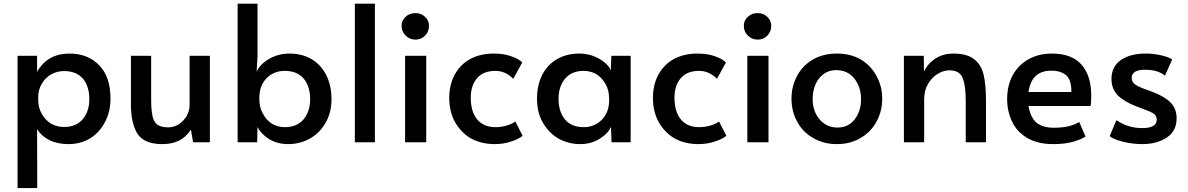

<svg xmlns="http://www.w3.org/2000/svg" viewBox="-20 -755 6306 1019"><path d="M73.2 -459Q98.6 -459 176.8 -459Q176.8 -437.5 176.8 -374Q232.4 -470.7 348.6 -470.7Q446.3 -470.7 505.9 -409.2Q566.4 -347.7 566.4 -232.4Q566.4 -160.2 536.1 -105.5Q506.8 -49.8 456.1 -19.5Q406.2 9.8 343.8 9.8Q286.1 9.8 243.2 -10.7Q201.2 -31.2 176.8 -69.3Q177.7 35.2 177.7 243.2Q151.4 243.2 73.2 243.2Q73.2 67.4 73.2 -459ZM418.9 -122.1Q454.1 -164.1 454.1 -228.5Q454.1 -296.9 419.9 -337.9Q384.8 -377.9 319.3 -377.9Q283.2 -377.9 252 -360.4Q219.7 -342.8 201.2 -309.6Q182.6 -278.3 182.6 -235.4Q182.6 -232.4 182.6 -227.5Q182.6 -184.6 201.2 -151.4Q219.7 -118.2 251 -98.6Q282.2 -81.1 319.3 -81.1Q383.8 -81.1 418.9 -122.1Z M709 -45.9Q674.8 -101.6 674.8 -202.1Q674.8 -288.1 674.8 -459Q701.2 -459 782.2 -459Q782.2 -401.4 782.2 -228.5Q782.2 -171.9 789.1 -140.6Q794.9 -109.4 814.5 -93.8Q834 -79.1 873 -79.1Q901.4 -79.1 927.7 -94.7Q953.1 -111.3 969.7 -137.7Q986.3 -166 986.3 -199.2Q986.3 -286.1 986.3 -459Q1012.7 -459 1093.8 -459Q1093.8 -344.7 1093.8 0Q1071.3 0 1004.9 0Q1002 -16.6 993.2 -67.4Q968.8 -28.3 930.7 -8.8Q893.6 9.8 840.8 9.8Q745.1 9.8 709 -45.9Z M1408.2 -16.6Q1364.3 -44.9 1346.7 -81.1Q1346.7 -53.7 1344.7 0Q1319.3 0 1241.2 0Q1241.2 -183.6 1241.2 -735.4Q1267.6 -735.4 1346.7 -735.4Q1346.7 -664.1 1346.7 -452.1Q1345.7 -432.6 1341.8 -374Q1359.4 -414.1 1408.2 -442.4Q1458 -470.7 1515.6 -470.7Q1584 -470.7 1634.8 -440.4Q1684.6 -410.2 1711.9 -355.5Q1739.3 -300.8 1739.3 -228.5Q1739.3 -156.2 1707 -101.6Q1675.8 -47.9 1623 -18.6Q1571.3 9.8 1508.8 9.8Q1453.1 9.8 1408.2 -16.6ZM1590.8 -121.1Q1626 -163.1 1626 -228.5Q1626 -295.9 1591.8 -337.9Q1556.6 -378.9 1491.2 -378.9Q1433.6 -378.9 1394.5 -339.8Q1356.4 -299.8 1356.4 -236.3Q1356.4 -233.4 1356.4 -228.5Q1356.4 -185.5 1375 -152.3Q1392.6 -118.2 1422.9 -98.6Q1454.1 -80.1 1491.2 -80.1Q1555.7 -80.1 1590.8 -121.1Z M1863.3 -735.4Q1889.6 -735.4 1969.7 -735.4Q1969.7 -550.8 1969.7 0Q1943.4 0 1863.3 0Q1863.3 -183.6 1863.3 -735.4Z M2129.9 -459Q2143.6 -459 2184.6 -459Q2199.2 -459 2242.2 -459Q2242.2 -344.7 2242.2 0Q2213.9 0 2129.9 0Q2129.9 -115.2 2129.9 -459ZM2132.8 -566.4Q2111.3 -586.9 2111.3 -618.2Q2111.3 -646.5 2132.8 -666Q2153.3 -685.5 2184.6 -685.5Q2214.8 -685.5 2235.4 -666Q2256.8 -646.5 2256.8 -618.2Q2256.8 -586.9 2236.3 -566.4Q2218.8 -547.9 2192.4 -544.9Q2188.5 -544.9 2184.6 -544.9Q2153.3 -544.9 2132.8 -566.4Z M2482.4 -18.6Q2428.7 -48.8 2396.5 -104.5Q2364.3 -160.2 2364.3 -235.4Q2364.3 -305.7 2393.6 -359.4Q2422.9 -413.1 2476.6 -442.4Q2530.3 -470.7 2600.6 -470.7Q2653.3 -470.7 2691.4 -457Q2730.5 -444.3 2752 -423.8Q2736.3 -394.5 2704.1 -336.9Q2662.1 -378.9 2609.4 -378.9Q2544.9 -378.9 2511.7 -339.8Q2478.5 -300.8 2478.5 -236.3Q2478.5 -162.1 2512.7 -121.1Q2546.9 -80.1 2609.4 -80.1Q2640.6 -80.1 2669.9 -88.9Q2699.2 -97.7 2714.8 -110.4Q2728.5 -85 2753.9 -34.2Q2732.4 -16.6 2692.4 -3.9Q2653.3 9.8 2605.5 9.8Q2537.1 9.8 2482.4 -18.6Z M2945.3 -18.6Q2893.6 -48.8 2861.3 -103.5Q2830.1 -158.2 2830.1 -231.4Q2830.1 -302.7 2857.4 -357.4Q2884.8 -411.1 2936.5 -441.4Q2987.3 -470.7 3055.7 -470.7Q3095.7 -470.7 3130.9 -457Q3166 -443.4 3190.4 -421.9Q3213.9 -402.3 3221.7 -381.8Q3222.7 -407.2 3224.6 -459Q3250 -459 3327.1 -459Q3327.1 -344.7 3327.1 0Q3301.8 0 3225.6 0Q3224.6 -20.5 3222.7 -81.1Q3206.1 -44.9 3161.1 -17.6Q3116.2 9.8 3060.5 9.8Q2998 9.8 2945.3 -18.6ZM3173.8 -119.1Q3212.9 -159.2 3212.9 -222.7Q3212.9 -225.6 3212.9 -230.5Q3212.9 -273.4 3195.3 -306.6Q3176.8 -340.8 3146.5 -360.4Q3115.2 -378.9 3078.1 -378.9Q3013.7 -378.9 2979.5 -337.9Q2944.3 -295.9 2944.3 -230.5Q2944.3 -163.1 2978.5 -121.1Q3012.7 -80.1 3078.1 -80.1Q3134.8 -80.1 3173.8 -119.1Z M3563.5 -18.6Q3509.8 -48.8 3477.5 -104.5Q3445.3 -160.2 3445.3 -235.4Q3445.3 -305.7 3474.6 -359.4Q3503.9 -413.1 3557.6 -442.4Q3611.3 -470.7 3681.6 -470.7Q3734.4 -470.7 3772.5 -457Q3811.5 -444.3 3833 -423.8Q3817.4 -394.5 3785.2 -336.9Q3743.2 -378.9 3690.4 -378.9Q3626 -378.9 3592.8 -339.8Q3559.6 -300.8 3559.6 -236.3Q3559.6 -162.1 3593.8 -121.1Q3627.9 -80.1 3690.4 -80.1Q3721.7 -80.1 3751 -88.9Q3780.3 -97.7 3795.9 -110.4Q3809.6 -85 3835 -34.2Q3813.5 -16.6 3773.4 -3.9Q3734.4 9.8 3686.5 9.8Q3618.2 9.8 3563.5 -18.6Z M3946.3 -459Q3960 -459 4001 -459Q4015.6 -459 4058.6 -459Q4058.6 -344.7 4058.6 0Q4030.3 0 3946.3 0Q3946.3 -115.2 3946.3 -459ZM3949.2 -566.4Q3927.7 -586.9 3927.7 -618.2Q3927.7 -646.5 3949.2 -666Q3969.7 -685.5 4001 -685.5Q4031.2 -685.5 4051.8 -666Q4073.2 -646.5 4073.2 -618.2Q4073.2 -586.9 4052.7 -566.4Q4035.2 -547.9 4008.8 -544.9Q4004.9 -544.9 4001 -544.9Q3969.7 -544.9 3949.2 -566.4Z M4295.9 -22.5Q4240.2 -53.7 4210.9 -109.4Q4180.7 -164.1 4180.7 -231.4Q4180.7 -296.9 4210 -351.6Q4239.3 -407.2 4294.9 -439.5Q4349.6 -470.7 4421.9 -470.7Q4494.1 -470.7 4547.9 -439.5Q4602.5 -407.2 4631.8 -351.6Q4662.1 -296.9 4662.1 -231.4Q4662.1 -164.1 4631.8 -109.4Q4601.6 -53.7 4546.9 -22.5Q4493.2 9.8 4421.9 9.8Q4350.6 9.8 4295.9 -22.5ZM4515.6 -121.1Q4549.8 -164.1 4549.8 -228.5Q4549.8 -293.9 4513.7 -338.9Q4477.5 -382.8 4418.9 -382.8Q4361.3 -382.8 4327.1 -338.9Q4293 -294.9 4293 -228.5Q4293 -165 4330.1 -121.1Q4367.2 -78.1 4424.8 -78.1Q4482.4 -78.1 4515.6 -121.1Z M4777.3 -459Q4803.7 -459 4882.8 -459Q4883.8 -438.5 4883.8 -375Q4903.3 -417 4944.3 -444.3Q4985.4 -470.7 5040 -470.7Q5111.3 -470.7 5149.4 -441.4Q5187.5 -412.1 5200.2 -359.4Q5212.9 -305.7 5212.9 -220.7Q5212.9 -147.5 5212.9 0Q5186.5 0 5105.5 0Q5105.5 -54.7 5105.5 -217.8Q5105.5 -304.7 5087.9 -343.8Q5071.3 -381.8 5017.6 -381.8Q4988.3 -381.8 4957 -363.3Q4925.8 -344.7 4905.3 -309.6Q4884.8 -275.4 4884.8 -227.5Q4884.8 -152.3 4884.8 0Q4858.4 0 4777.3 0Q4777.3 -115.2 4777.3 -459Z M5432.6 -22.5Q5377 -54.7 5351.6 -109.4Q5325.2 -164.1 5325.2 -228.5Q5325.2 -301.8 5355.5 -357.4Q5386.7 -412.1 5440.4 -441.4Q5494.1 -470.7 5562.5 -470.7Q5668 -470.7 5719.7 -412.1Q5771.5 -353.5 5771.5 -248Q5771.5 -220.7 5768.6 -192.4Q5658.2 -192.4 5438.5 -192.4Q5449.2 -130.9 5481.4 -103.5Q5514.6 -77.1 5572.3 -77.1Q5620.1 -77.1 5651.4 -85Q5682.6 -92.8 5708 -107.4Q5719.7 -81.1 5741.2 -30.3Q5715.8 -13.7 5672.9 -2Q5629.9 9.8 5569.3 9.8Q5487.3 9.8 5432.6 -22.5ZM5666 -266.6Q5667 -329.1 5639.6 -354.5Q5611.3 -379.9 5559.6 -379.9Q5454.1 -379.9 5438.5 -266.6Q5514.6 -266.6 5666 -266.6Z M5942.4 -2Q5891.6 -14.6 5869.1 -32.2Q5881.8 -60.5 5905.3 -117.2Q5965.8 -75.2 6042 -75.2Q6119.1 -75.2 6119.1 -120.1Q6119.1 -139.6 6103.5 -151.4Q6087.9 -162.1 6046.9 -176.8Q6034.2 -181.6 6008.8 -191.4Q5948.2 -214.8 5913.1 -248Q5878.9 -282.2 5878.9 -336.9Q5878.9 -400.4 5927.7 -435.5Q5977.5 -470.7 6060.5 -470.7Q6101.6 -470.7 6140.6 -461.9Q6180.7 -453.1 6201.2 -439.5Q6188.5 -410.2 6162.1 -352.5Q6149.4 -366.2 6121.1 -376Q6092.8 -384.8 6057.6 -384.8Q5986.3 -384.8 5986.3 -341.8Q5986.3 -318.4 6005.9 -305.7Q6024.4 -293 6067.4 -278.3Q6071.3 -277.3 6098.6 -266.6Q6162.1 -242.2 6193.4 -210Q6224.6 -177.7 6224.6 -127.9Q6224.6 -59.6 6172.9 -25.4Q6121.1 9.8 6042 9.8Q5994.1 9.8 5942.4 -2Z"/></svg>

Font: Alata=Ham
Style: Regular
Weight: 400
Designer: Spyros Zevelakis, Eben Sorkin
Version: Version 1.004